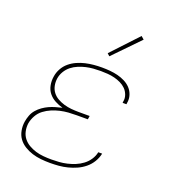

<svg xmlns="http://www.w3.org/2000/svg" viewBox="-138 -862 877 975"><g transform="rotate(20 300.0 -374.5)"><path d="M243 8Q218 8 193.5 5.5Q169 3 146.5 -4Q124 -11 103.5 -23.5Q83 -36 69.5 -54.5Q56 -73 51.5 -97.5Q47 -122 51 -146Q54 -164 60.5 -181Q67 -198 79 -212Q91 -226 106.5 -237Q122 -248 138.5 -255.5Q155 -263 172.5 -268Q190 -273 207 -277Q185 -283 164.5 -294Q144 -305 130 -322.5Q116 -340 111.5 -363.5Q107 -387 111 -411Q114 -433 125.5 -454Q137 -475 155 -490Q173 -505 194.5 -514.5Q216 -524 238 -529Q260 -534 282 -536Q304 -538 326 -538Q348 -538 370 -536Q392 -534 412 -529Q432 -524 451 -514.5Q470 -505 484 -490Q498 -475 504.5 -454.5Q511 -434 507 -413Q507 -411 506.5 -409Q506 -407 506 -405H485Q486 -407 486 -408.5Q486 -410 486 -412Q490 -430 483.5 -448Q477 -466 464.5 -478.5Q452 -491 435.5 -499Q419 -507 401 -511.5Q383 -516 364 -517.5Q345 -519 326 -519Q307 -519 287 -517.5Q267 -516 247.5 -511.5Q228 -507 208.5 -499Q189 -491 172.5 -478Q156 -465 145 -446.5Q134 -428 131 -408Q128 -388 132 -368.5Q136 -349 147.5 -334Q159 -319 176 -309.5Q193 -300 211.5 -294.5Q230 -289 250.5 -287Q271 -285 291 -285H351L348 -266H288Q266 -266 244 -264.5Q222 -263 200 -258Q178 -253 156.5 -244Q135 -235 116.5 -221Q98 -207 86.5 -186.5Q75 -166 71 -144Q68 -122 72.5 -101Q77 -80 89.5 -64Q102 -48 120 -37.5Q138 -27 158 -21Q178 -15 199.5 -13Q221 -11 243 -11Q264 -11 285 -12.5Q306 -14 327.5 -19Q349 -24 369.5 -32.5Q390 -41 408 -54.5Q426 -68 438.5 -87Q451 -106 455 -127H476Q471 -103 458 -81.5Q445 -60 425.5 -44Q406 -28 383.5 -18Q361 -8 337.5 -2Q314 4 290.5 6Q267 8 243 8ZM341 -604 328 -616 460 -757 476 -743Z"/></g></svg>

Font: Iosevka Curly ThExObl
Style: Regular
Weight: 100
Width: 7
Italic angle: -9°
Monospace: yes
Designer: Belleve Invis
Foundry: Belleve Invis
Version: Version 11.1.0; ttfautohint (v1.8.3)